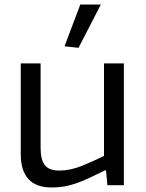

<svg xmlns="http://www.w3.org/2000/svg" viewBox="-20 -821 645 851"><path d="M266 -616 336 -801H427L328 -609ZM209 10Q72 10 72 -138V-540H160V-166Q160 -112 179 -88.5Q198 -65 243 -65Q291 -65 342 -85.5Q393 -106 441 -130V-540H529V0H456L450 -66H446Q405 -46 374 -31.5Q343 -17 316.5 -8Q290 1 264.5 5.5Q239 10 209 10Z"/></svg>

Font: Encode Sans
Style: Regular
Weight: 400
Designer: Pablo Impallari, Andres Torresi
Foundry: Pablo Impallari, Andres Torresi
Version: Version 1.000; ttfautohint (v1.00) -l 8 -r 50 -G 200 -x 14 -